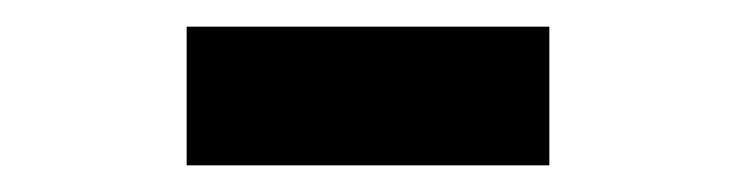

<svg xmlns="http://www.w3.org/2000/svg" viewBox="-20 -964 552 144"><path d="M120 -840V-944H392V-840Z"/></svg>

Font: Manrope ExtraLight ExtraBold
Style: Regular
Weight: 800
Version: Version 4.504